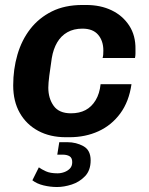

<svg xmlns="http://www.w3.org/2000/svg" viewBox="-20 -541 599 771"><path d="M244 10Q181 10 133.5 -15.5Q86 -41 59.5 -87.5Q33 -134 33 -198Q33 -263 50 -321.5Q67 -380 101.5 -424.5Q136 -469 188 -495Q240 -521 311 -521H326Q384 -521 428.5 -499.5Q473 -478 499 -438Q525 -398 524 -343Q524 -335 524 -326Q524 -317 522 -308H392Q394 -315 394.5 -322.5Q395 -330 395 -338Q395 -377 374 -401.5Q353 -426 311 -426Q276 -426 250.5 -411.5Q225 -397 209.5 -370.5Q194 -344 188 -308Q182 -269 178 -237.5Q174 -206 174 -189Q174 -146 195.5 -116Q217 -86 265 -86Q299 -86 323.5 -99Q348 -112 364 -138.5Q380 -165 384 -203H508Q498 -133 463 -85.5Q428 -38 375.5 -14Q323 10 259 10ZM209 210Q182 210 155 203.5Q128 197 110 183L136 131Q147 139 164.5 147Q182 155 211 155Q225 155 238.5 150Q252 145 261 135.5Q270 126 270 110Q270 93 259.5 86.5Q249 80 231 80H210L218 30H251Q286 30 315 46Q344 62 344 103Q344 143 321.5 166.5Q299 190 268 200Q237 210 209 210Z"/></svg>

Font: Chivo SemiBold
Style: Italic
Weight: 600
Italic angle: -8.05°
Designer: Hector Gatti
Foundry: Omnibus-Type
Version: Version 2.002